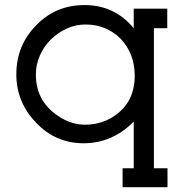

<svg xmlns="http://www.w3.org/2000/svg" viewBox="-20 -566 732 776"><path d="M520.5 114V-75Q480 -32.5 428.5 -9.8Q377 13 318 13Q204 13 125 -71Q46 -153.5 46 -265.5Q46 -382.5 126.5 -464Q205 -545.5 322 -545.5Q443 -545.5 520.5 -452V-531H656V-452H602V114H657V190.5H475.5V114ZM325 -467Q285.5 -467 249.2 -450.2Q213 -433.5 185.2 -406Q157.5 -378.5 141.2 -341.8Q125 -305 125 -264.5Q125 -149 229 -88.5Q274.5 -62 323.5 -62Q381 -62 427.5 -88.5Q524.5 -143.5 524.5 -260.5Q524.5 -348.5 468 -409Q410 -467 325 -467Z"/></svg>

Font: MM Phetkon
Style: Regular
Weight: 400
Designer: Khon Soe Zaw Thu
Version: Version 1.00 July 15, 2016, initial release